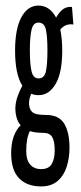

<svg xmlns="http://www.w3.org/2000/svg" viewBox="-20 -496 290 688"><path d="M118 -155Q104 -155 92 -160Q84 -142 84 -127Q84 -105 95.5 -94.5Q107 -84 146 -84Q191 -84 210 -53Q229 -22 229 33Q229 70 219 101.5Q209 133 186.5 152.5Q164 172 127 172Q77 172 48.5 143Q20 114 20 53Q20 17 29.5 -8Q39 -33 54 -47Q35 -69 35 -110Q36 -131 43 -150.5Q50 -170 60 -189Q34 -230 34 -315Q34 -392 56.5 -434Q79 -476 118 -476Q158 -476 181 -433Q193 -454 206.5 -463.5Q220 -473 238 -471L243 -408Q215 -413 196 -390Q203 -357 203 -315Q203 -236 179.5 -195.5Q156 -155 118 -155ZM118 -215Q139 -215 144.5 -240.5Q150 -266 150 -315Q150 -364 144.5 -389.5Q139 -415 118 -415Q99 -415 93 -389.5Q87 -364 87 -315Q87 -266 93 -240.5Q99 -215 118 -215ZM74 45Q74 78 88.5 94Q103 110 127 110Q155 110 165.5 91.5Q176 73 176 43Q176 10 167 -5Q158 -20 135 -20Q107 -20 87 -26Q74 -1 74 45Z"/></svg>

Font: Inconsolata UltraCondensed Medium
Style: Regular
Weight: 500
Width: 1
Monospace: yes
Designer: Raph Levien, Cyreal, Brenton Simpson
Foundry: Raph Levien, Cyreal, Google
Version: Version 3.001; ttfautohint (v1.8.2.53-6de2)